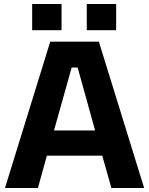

<svg xmlns="http://www.w3.org/2000/svg" viewBox="-20 -947 751 967"><path d="M142 -795V-927H290V-795ZM417 -795V-927H565V-795ZM5 0 233 -737H478L706 0H541L495 -163H216L171 0ZM252 -290H459L371 -607H341Z"/></svg>

Font: Tomorrow SemiBold
Style: Regular
Weight: 600
Designer: Tony de Marco, Monica Rizzolli
Foundry: Just in Type
Version: Version 2.002